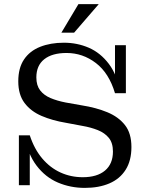

<svg xmlns="http://www.w3.org/2000/svg" viewBox="-20 -902 718 935"><path d="M393 13Q323 13 262 -13Q201 -39 158 -95.5Q115 -152 98 -243H125Q147 -176 185.5 -130.5Q224 -85 274.5 -62Q325 -39 383 -39Q453 -39 491.5 -71.5Q530 -104 530 -164Q530 -206 510 -230.5Q490 -255 456 -268.5Q422 -282 381 -289L301 -304Q235 -315 182.5 -337.5Q130 -360 99.5 -400.5Q69 -441 69 -506Q69 -571 97 -612.5Q125 -654 175.5 -674Q226 -694 291 -694Q356 -694 412.5 -669.5Q469 -645 510 -591Q551 -537 567 -448H540Q511 -546 447 -595Q383 -644 304 -644Q234 -644 195.5 -613.5Q157 -583 157 -525Q157 -486 175.5 -462Q194 -438 226 -424.5Q258 -411 299 -403L378 -389Q448 -378 502.5 -355.5Q557 -333 588.5 -293Q620 -253 620 -186Q620 -120 592 -75.5Q564 -31 513 -9Q462 13 393 13ZM72 0V-243H98L125 -195V0ZM567 -448 540 -495V-682H593V-448ZM279 -743 362 -882H461L341 -743Z"/></svg>

Font: Montagu Slab
Style: Bold
Weight: 700
Designer: Florian Karsten
Foundry: Florian Karsten
Version: Version 1.000